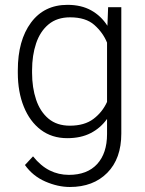

<svg xmlns="http://www.w3.org/2000/svg" viewBox="-20 -558 595 789"><path d="M53.2 -258.8V-269Q53.2 -392.1 107.4 -465.1Q161.6 -538.1 257.3 -538.1Q314 -538.1 354.7 -515.4Q395.5 -492.7 421.4 -452.1L424.3 -528.3H478.5V-9.3Q478.5 93.8 420.9 152.1Q363.3 210.4 267.1 210.4Q217.8 210.4 166.3 188Q114.7 165.5 82.5 120.1L115.7 84.5Q147.5 124 184.1 142.3Q220.7 160.6 263.2 160.6Q338.4 160.6 379.2 116.2Q419.9 71.8 419.9 -7.3V-69.3Q393.6 -32.2 353 -11.2Q312.5 9.8 256.3 9.8Q193.4 9.8 147.9 -24.4Q102.5 -58.6 77.9 -119.4Q53.2 -180.2 53.2 -258.8ZM111.8 -269V-258.8Q111.8 -197.8 128.4 -148.4Q145 -99.1 179.4 -70.3Q213.9 -41.5 267.1 -41.5Q327.1 -41.5 364 -69.3Q400.9 -97.2 419.9 -139.2V-382.8Q403.3 -423.8 367.9 -455.3Q332.5 -486.8 268.1 -486.8Q214.4 -486.8 179.7 -458Q145 -429.2 128.4 -379.9Q111.8 -330.6 111.8 -269Z"/></svg>

Font: Vazirmatn RD FD ExtraLight
Style: Regular
Weight: 200
Designer: Saber Rastikerdar
Foundry: Saber Rastikerdar
Version: Version 33.003